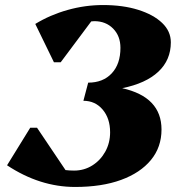

<svg xmlns="http://www.w3.org/2000/svg" viewBox="-20 -726 707 762"><path d="M278 16Q138 16 8 -70L100 -219H127L240 -51Q256 -49 274 -49Q314 -49 346.5 -69.5Q379 -90 398 -124.5Q417 -159 417 -201Q417 -256 387.5 -291Q358 -326 311 -326L321 -364L330 -398Q389 -398 423.5 -435Q458 -472 458 -536Q458 -583 429 -612.5Q400 -642 354 -642Q348 -642 342 -641L221 -479H194L120 -631Q179 -667 248.5 -686.5Q318 -706 389 -706Q468 -706 528.5 -687Q589 -668 623.5 -635Q658 -602 658 -558Q658 -488 608.5 -441.5Q559 -395 465 -376Q621 -341 621 -212Q621 -142 579 -91Q537 -40 460.5 -12Q384 16 278 16Z"/></svg>

Font: Platypi ExtraBold
Style: Italic
Weight: 800
Italic angle: -13°
Designer: David Sargent
Foundry: Bolt Cutter Type
Version: Version 1.200; ttfautohint (v1.8.4.7-5d5b)